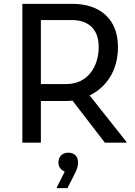

<svg xmlns="http://www.w3.org/2000/svg" viewBox="-20 -740 700 996"><path d="M445 -245C530 -286 592 -372 592 -496C592 -640 500 -720 356 -720H96V0H192V-216H320C332 -216 344 -217 356 -218L524 0H636V-4ZM192 -304V-636H352C436 -636 492 -592 492 -496C492 -396 436 -304 324 -304ZM334 52C304 52 283 71 283 104C283 130 302 145 316 150L275 231V236H330L369 159C374 147 385 128 385 104C385 68 363 52 334 52Z"/></svg>

Font: Kufam Arabic Latin Roman Normal
Style: Regular
Weight: 400
Designer: Wael Morcos & Artur Schmal
Version: Version 1.200;PS 001.200;hotconv 1.0.88;makeotf.lib2.5.64775